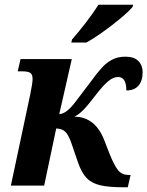

<svg xmlns="http://www.w3.org/2000/svg" viewBox="-20 -786 624 813"><path d="M310 -99 284 -175Q272 -211 258.5 -226Q245 -241 218 -242L167 0H26L108 -386Q118 -434 118 -452Q118 -471 108 -477.5Q98 -484 73 -484H55L67 -536H284L231 -303Q260 -303 299 -354L362 -437Q391 -477 411 -499Q431 -521 455 -533.5Q479 -546 511 -546Q548 -546 566 -527.5Q584 -509 584 -480Q584 -444 566.5 -423.5Q549 -403 515 -403Q515 -460 480 -460Q459 -460 437 -441Q415 -422 388 -387Q353 -341 333.5 -321Q314 -301 295 -292Q384 -291 422 -191L445 -132Q465 -83 481 -64Q497 -45 526 -45H533L521 7H504Q441 7 404.5 -1.5Q368 -10 346.5 -32.5Q325 -55 310 -99ZM285 -619Q311 -648 343 -689.5Q375 -731 397 -766H544L541 -756Q517 -728 455 -680Q393 -632 346 -606H282Z"/></svg>

Font: Noto Serif Narrow
Style: Bold Italic
Weight: 700
Width: 4
Italic angle: -12°
Designer: Monotype Design Team
Foundry: Monotype Imaging Inc.
Version: Version 1.001